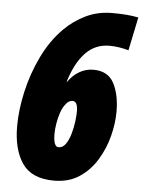

<svg xmlns="http://www.w3.org/2000/svg" viewBox="-53 -766 612 819"><g transform="rotate(5 253.5 -357.0)"><path d="M209 9.8Q113.3 9.8 72.8 -49.1Q32.2 -107.9 32.2 -208Q32.2 -277.3 49.8 -356Q67.4 -434.6 102.8 -508.3Q138.2 -582 190.9 -634.8Q231.4 -675.3 282.5 -699.7Q333.5 -724.1 394 -724.1Q430.2 -724.1 456.5 -721.9Q482.9 -719.7 506.8 -714.8L477.1 -571.8Q434.6 -584 395 -584Q333.5 -584 291.7 -539.6Q250 -495.1 226.1 -415H228Q248 -443.8 275.9 -460Q303.7 -476.1 335.9 -476.1Q398.4 -476.1 423.8 -427.7Q449.2 -379.4 449.2 -306.2Q449.2 -257.3 435.3 -202.4Q421.4 -147.5 392.3 -99.4Q363.3 -51.3 317.9 -20.8Q272.5 9.8 209 9.8ZM215.8 -133.8Q234.4 -133.8 246.8 -152.1Q259.3 -170.4 266.8 -197Q274.4 -223.6 277.6 -250Q280.8 -276.4 280.8 -292Q280.8 -335.9 258.8 -335.9Q241.7 -335.9 229 -317.9Q217.8 -304.7 209.7 -281.5Q201.7 -258.3 197.8 -233.4Q193.8 -208.5 193.8 -189.9Q193.8 -133.8 215.8 -133.8Z"/></g></svg>

Font: Open Sans Condensed ExtraBold
Style: Italic
Weight: 800
Width: 3
Italic angle: -12°
Designer: Monotype Design Team
Foundry: Monotype Imaging Inc.
Version: Version 3.003; ttfautohint (v1.8.4)